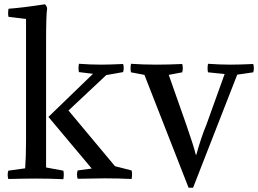

<svg xmlns="http://www.w3.org/2000/svg" viewBox="-20 -836 1210 900"><path d="M207 -288 416 -490 350 -498Q346 -514 350 -537Q405 -533 453 -533Q492 -533 557 -536Q563 -518 557 -498L478 -484L301 -318L519 -57L597 -37Q601 -21 597 3Q534 0 471 0Q428 0 344 2Q338 -18 344 -37L410 -46ZM196 -634V-51L277 -36Q281 -20 277 4Q214 1 149 1Q103 1 19 3Q13 -16 19 -36L98 -47Q102 -102 102 -174V-747L20 -757Q16 -772 20 -795Q87 -800 191 -816Q200 -806 201 -796Q196 -770 196 -634Z M885 44H864L657 -485L594 -497Q590 -513 594 -537Q649 -533 713 -533Q770 -533 834 -536Q840 -516 834 -497L771 -485L852 -255Q887 -155 898 -110H900Q924 -196 947 -250L1033 -489L955 -497Q951 -513 955 -537Q1010 -533 1060 -533Q1102 -533 1167 -536Q1173 -516 1167 -497L1092 -486Z"/></svg>

Font: Adamina
Style: Regular
Weight: 400
Designer: Cyreal (www.cyreal.org)
Foundry: Alexei Vanyashin
Version: Version 1.013